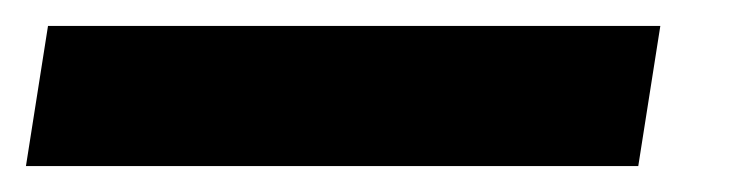

<svg xmlns="http://www.w3.org/2000/svg" viewBox="-89 36 579 148"><path d="M-52 56H420L403 164H-69Z"/></svg>

Font: Bitter Pro ExtraBold
Style: Italic
Weight: 800
Italic angle: -9°
Designer: Sol Matas, and Bitter project Authors
Foundry: Sol Matas
Version: Version 1.010